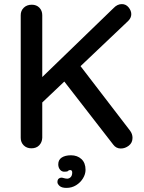

<svg xmlns="http://www.w3.org/2000/svg" viewBox="-20 -723 702 936"><path d="M569 1Q546 1 532 -18L283 -339L360 -417L614 -86Q626 -70 626 -51Q626 -27 608 -13Q590 1 569 1ZM574 -703Q594 -703 607 -687Q620 -671 620 -654Q620 -636 605 -621L174 -212L168 -330L534 -684Q552 -703 574 -703ZM133 0Q110 0 95.5 -14.5Q81 -29 81 -51V-649Q81 -671 96 -685.5Q111 -700 135 -700Q158 -700 172 -685.5Q186 -671 186 -649V-51Q185 -29 171 -14.5Q157 0 133 0ZM397 105Q397 126 384.5 146.5Q372 167 351 180Q330 193 304 193Q281 193 270.5 183.5Q260 174 260 165Q260 153 266 148Q272 143 279 143Q284 143 292 145.5Q300 148 309 148Q319 147 325.5 139.5Q332 132 332 118Q332 106 322 106Q315 106 312 110Q309 114 296 114Q282 115 273 104.5Q264 94 264 78Q264 56 281 45Q298 34 326 34Q357 34 377 52.5Q397 71 397 105Z"/></svg>

Font: Quicksand Light SemiBold
Style: Regular
Weight: 600
Version: Version 3.006